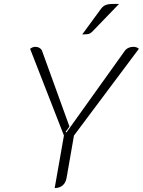

<svg xmlns="http://www.w3.org/2000/svg" viewBox="-20 -947 726 976"><path d="M305 -258 133 -699Q147 -709 159 -709Q171 -709 180.5 -703.5Q190 -698 194 -688L333 -304L313 -276L318 -274L614 -688Q621 -698 632.5 -703.5Q644 -709 657 -709Q675 -709 686 -699L356 -258L319 -46Q315 -19 299 -5Q283 9 258 9ZM494 -903Q503 -915 516 -921Q529 -927 557 -927H585L450 -787Q441 -778 432.5 -775Q424 -772 398 -772Z"/></svg>

Font: K2D Thin
Style: Italic
Weight: 100
Italic angle: -10°
Designer: Katatrad Aksorn Co.,Ltd.
Foundry: Cadson Demak Co.,Ltd.
Version: Version 1.000; ttfautohint (v1.6)